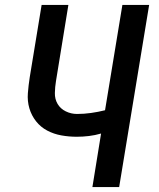

<svg xmlns="http://www.w3.org/2000/svg" viewBox="-20 -755 640 775"><path d="M353 0 388 -216Q364 -209 339 -206Q314 -203 290 -203Q258 -203 227.5 -208.5Q197 -214 170.5 -228Q144 -242 125.5 -265.5Q107 -289 98.5 -318Q90 -347 92.5 -379Q95 -411 100 -443L148 -735H256L206 -428Q202 -404 201.5 -379.5Q201 -355 212.5 -335.5Q224 -316 245.5 -305.5Q267 -295 291 -295Q319 -295 347.5 -299Q376 -303 404 -310L474 -735H582L461 0Z"/></svg>

Font: Iosevka Aile Semibold Oblique
Style: Regular
Weight: 600
Italic angle: -9°
Designer: Belleve Invis
Foundry: Belleve Invis
Version: Version 31.1.0; ttfautohint (v1.8.4)